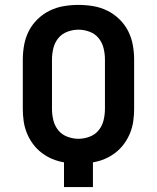

<svg xmlns="http://www.w3.org/2000/svg" viewBox="-20 -763 640 783"><path d="M241 0V-101Q216 -105 192.5 -115Q169 -125 149 -140.5Q129 -156 114 -176.5Q99 -197 89.5 -220.5Q80 -244 76.5 -269Q73 -294 73 -319V-520Q73 -550 78.5 -580Q84 -610 97.5 -636.5Q111 -663 133 -684.5Q155 -706 182.5 -719.5Q210 -733 240 -738Q270 -743 300 -743Q330 -743 360 -738Q390 -733 417.5 -719.5Q445 -706 467 -684.5Q489 -663 502.5 -636.5Q516 -610 521.5 -580Q527 -550 527 -520V-319Q527 -294 523.5 -269Q520 -244 510.5 -220.5Q501 -197 486 -176.5Q471 -156 451 -140.5Q431 -125 407.5 -115Q384 -105 359 -101V0ZM300 -197Q323 -197 345.5 -205.5Q368 -214 382.5 -232Q397 -250 402.5 -273Q408 -296 408 -319V-520Q408 -543 402.5 -566Q397 -589 382.5 -607Q368 -625 345.5 -633.5Q323 -642 300 -642Q277 -642 254.5 -633.5Q232 -625 217.5 -607Q203 -589 197.5 -566Q192 -543 192 -520V-319Q192 -296 197.5 -273Q203 -250 217.5 -232Q232 -214 254.5 -205.5Q277 -197 300 -197Z"/></svg>

Font: Iosevka Extended
Style: Bold
Weight: 700
Width: 7
Monospace: yes
Designer: Belleve Invis
Foundry: Belleve Invis
Version: Version 32.5.0; ttfautohint (v1.8.4)